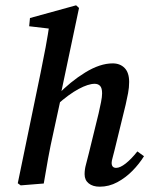

<svg xmlns="http://www.w3.org/2000/svg" viewBox="-20 -692 563 724"><path d="M58 7 47 -1 133 -417Q143 -465 152 -513.5Q161 -562 168 -611L201 -580L90 -593L93 -624L267 -672L278 -662L210 -340V-324L182 -195Q170 -142 161.5 -95Q153 -48 145 0ZM356 12Q330 12 314.5 -0.5Q299 -13 299 -35Q299 -53 304 -71Q309 -89 315 -114L352 -265Q357 -287 361 -307Q365 -327 365 -340Q365 -360 357.5 -368Q350 -376 337 -376Q313 -376 276.5 -356.5Q240 -337 194 -296L196 -333Q245 -384 301 -418.5Q357 -453 405 -453Q433 -453 450 -435.5Q467 -418 467 -383Q467 -362 463 -341Q459 -320 454 -298L412 -126Q408 -109 404.5 -97Q401 -85 401 -78Q401 -59 418 -59Q433 -59 454 -75.5Q475 -92 498 -121L523 -103Q505 -74 479.5 -48Q454 -22 422.5 -5Q391 12 356 12Z"/></svg>

Font: Lisu Bosa
Style: Bold Italic
Weight: 700
Italic angle: -19°
Designer: David Morse, Annie Olsen, Victor Gaultney, Frank Grießhammer (Latin)
Foundry: SIL International
Version: Version 2.000